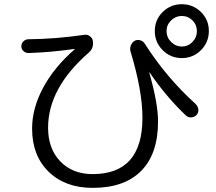

<svg xmlns="http://www.w3.org/2000/svg" viewBox="-20 -867 1040 926"><path d="M805.2 -664.6Q827.1 -642.6 856.9 -642.6Q886.7 -642.6 908.2 -664.6Q929.7 -686.5 929.7 -716.8Q929.7 -747.1 908.2 -768.6Q886.7 -790 856.9 -790Q827.1 -790 805.2 -768.6Q783.2 -747.1 783.2 -716.8Q783.2 -686.5 805.2 -664.6ZM764.6 -809.1Q802.7 -846.7 856.9 -846.7Q911.1 -846.7 949.2 -809.1Q987.3 -771.5 987.3 -717.3Q987.3 -663.1 949.2 -625Q911.1 -586.9 856.9 -586.9Q802.7 -586.9 764.6 -625Q726.6 -663.1 726.6 -717.3Q726.6 -771.5 764.6 -809.1ZM117.2 -611.3Q103.5 -611.3 93.3 -620.6Q83 -629.9 83 -644Q83 -658.2 93.3 -668Q103.5 -677.7 117.2 -677.7Q247.1 -678.7 387.7 -699.2Q401.4 -701.2 413.6 -692.4Q425.8 -683.6 427.7 -669.9Q433.6 -635.7 408.2 -613.3Q211.9 -442.4 211.9 -251Q211.9 -149.4 271 -88.4Q330.1 -27.3 426.8 -27.3Q667 -27.3 667 -298.8Q667 -429.7 609.4 -619.1Q605.5 -632.8 610.8 -647.5Q616.2 -662.1 628.9 -669.9Q641.6 -676.8 655.8 -672.9Q669.9 -668.9 677.7 -657.2Q781.2 -494.1 923.8 -365.2Q934.6 -354.5 936.5 -339.4Q938.5 -324.2 928.2 -313Q918 -301.8 902.8 -300.8Q887.7 -299.8 877 -309.6Q782.2 -399.4 702.1 -516.6Q702.1 -517.6 701.2 -517.6Q700.2 -517.6 700.2 -515.6Q742.2 -368.2 742.2 -281.2Q742.2 -125 661.1 -43Q580.1 39.1 426.8 39.1Q294.9 39.1 214.8 -38.6Q134.8 -116.2 134.8 -247.1Q134.8 -344.7 188 -443.8Q241.2 -543 339.8 -628.9Q340.8 -628.9 340.8 -629.9Q340.8 -630.9 338.9 -630.9Q222.7 -614.3 117.2 -611.3Z"/></svg>

Font: Rounded Mgen+ 2m regular
Style: Regular
Weight: 400
Designer: [Source Han Sans]
Ryoko NISHIZUKA  (kana & ideographs); Paul D. Hunt (Latin, Greek & Cyrillic); Wenlong ZHANG  (bopomofo
Version: Version 1.059.20150602